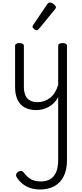

<svg xmlns="http://www.w3.org/2000/svg" viewBox="-20 -858 655 1528"><path d="M269 18Q216 18 178 -2Q140 -22 120 -63Q100 -104 100 -166V-492Q100 -504 108.5 -509.5Q117 -515 134 -515Q152 -515 161 -509.5Q170 -504 170 -492V-169Q170 -129 181.5 -101Q193 -73 217.5 -59Q242 -45 278 -45Q307 -45 332.5 -54Q358 -63 379.5 -80Q401 -97 417 -123Q433 -149 443 -182V-493Q443 -504 451.5 -509.5Q460 -515 478 -515Q495 -515 504 -509.5Q513 -504 513 -493V417Q513 494 486.5 546Q460 598 412 624Q364 650 299 650Q254 650 218.5 637.5Q183 625 157 603Q131 581 114 554Q106 542 108.5 529.5Q111 517 127 508Q142 500 151 502Q160 504 169 515Q196 552 227.5 569Q259 586 306 586Q349 586 379.5 568Q410 550 426.5 512Q443 474 443 415V-86Q429 -59 410 -39.5Q391 -20 368 -7.5Q345 5 320 11.5Q295 18 269 18ZM272 -617Q263 -617 251 -627Q239 -637 239 -645Q239 -648 240 -651Q241 -654 244 -659L357 -826Q361 -832 366 -835Q371 -838 377 -838Q386 -838 397 -832Q408 -826 416.5 -817Q425 -808 425 -801Q425 -795 423 -791.5Q421 -788 415 -781L289 -627Q279 -617 272 -617Z"/></svg>

Font: Playwrite BR Light
Style: Regular
Weight: 300
Version: Version 1.003